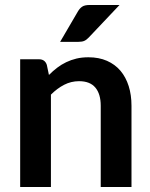

<svg xmlns="http://www.w3.org/2000/svg" viewBox="-20 -751 604 771"><path d="M176.5 -450Q192 -465.5 209.2 -478.8Q226.5 -492 245.8 -501.2Q265 -510.5 287 -515.8Q309 -521 335 -521Q377 -521 409.5 -506.8Q442 -492.5 463.8 -466.8Q485.5 -441 496.8 -405.2Q508 -369.5 508 -326.5V0H384.5V-326.5Q384.5 -373.5 363 -399.2Q341.5 -425 297.5 -425Q265.5 -425 237.5 -410.5Q209.5 -396 184.5 -371V0H61V-513H136.5Q160.5 -513 168 -490.5ZM460 -731 336.5 -600.5Q327 -590.5 318.2 -586.8Q309.5 -583 295.5 -583H221.5L292.5 -704.5Q300 -717.5 310 -724.2Q320 -731 340 -731Z"/></svg>

Font: Lato 2
Style: Bold
Weight: 700
Designer: Lukasz Dziedzic with Adam Twardoch and Botio Nikoltchev
Foundry: tyPoland Lukasz Dziedzic
Version: Version 2.015; 2015-08-06; http://www.latofonts.com/